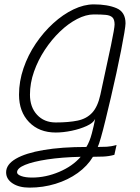

<svg xmlns="http://www.w3.org/2000/svg" viewBox="-20 -652 640 878"><path d="M115 206Q67 206 37.5 186.5Q8 167 8 136Q8 100 52.5 74Q97 48 179.5 34Q262 20 375 20Q390 -4 400 -42Q410 -80 415 -108Q407 -90 376.5 -76Q346 -62 307.5 -54Q269 -46 235 -46Q159 -46 113 -93.5Q67 -141 67 -219Q67 -280 87.5 -340Q108 -400 143.5 -452.5Q179 -505 223.5 -545.5Q268 -586 316 -609Q364 -632 409 -632Q472 -632 513 -614.5Q554 -597 554 -545Q554 -535 548.5 -501.5Q543 -468 533.5 -420Q524 -372 512 -316.5Q500 -261 487 -206Q474 -151 462.5 -103.5Q451 -56 441.5 -23Q432 10 427 20Q449 20 468.5 19Q488 18 513 11L503 56Q478 63 451.5 64Q425 65 405 65Q380 107 335.5 139Q291 171 234 188.5Q177 206 115 206ZM127 160Q189 160 250.5 134Q312 108 349 65Q262 67 196.5 77Q131 87 94.5 102Q58 117 58 136Q58 146 77 153Q96 160 127 160ZM235 -92Q294 -92 335 -100.5Q376 -109 401.5 -136.5Q427 -164 439 -219Q471 -365 487.5 -444.5Q504 -524 504 -540Q504 -563 494 -572.5Q484 -582 463.5 -584Q443 -586 409 -586Q373 -586 332.5 -565Q292 -544 254 -507.5Q216 -471 185 -424Q154 -377 135.5 -324.5Q117 -272 117 -219Q117 -162 149.5 -127Q182 -92 235 -92Z"/></svg>

Font: Victor Mono Thin Thin
Style: Italic
Weight: 250
Italic angle: -12°
Monospace: yes
Version: Version 1.561;gftools[0.9.30]